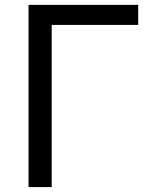

<svg xmlns="http://www.w3.org/2000/svg" viewBox="-20 -765 619 785"><path d="M96.7 0V-745.1H544.9V-663.1H191.4V0Z"/></svg>

Font: Gothic A1 Medium
Style: Regular
Weight: 500
Designer: HanYang I&C Co.,Ltd.
Foundry: HanYang I&C Co.,Ltd.
Version: Version 2.50